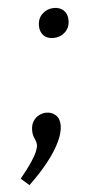

<svg xmlns="http://www.w3.org/2000/svg" viewBox="-80 -492 341 671"><g transform="rotate(-5 91.0 -156.5)"><path d="M22 -41.4Q22 -60.5 30.2 -73.5Q38.4 -86.6 51.1 -92.9Q63.8 -99.3 76.8 -99.3Q95.5 -99.3 109.3 -87.1Q123 -74.9 123 -50.5Q123 -25.7 107.9 6Q92.9 37.7 64.7 73.6Q36.5 109.5 -3.9 147.8L-32.4 122.8Q-5 89.4 9.3 67.6Q23.7 45.7 29 32Q34.4 18.4 34.4 10.7Q34.4 1.7 31.3 -4.8Q28.3 -11.4 25.2 -20Q22 -28.7 22 -41.4ZM124.1 -357.1Q102 -357.1 89.8 -370.2Q77.6 -383.2 77.6 -403.9Q77.6 -430 94.7 -445.7Q111.7 -461.4 135.5 -461.4Q155.9 -461.4 169.1 -449.1Q182.3 -436.7 182.3 -414Q182.3 -388.2 165.2 -372.7Q148.2 -357.1 124.1 -357.1Z"/></g></svg>

Font: Bitter Thin
Style: Italic
Weight: 100
Italic angle: -9°
Designer: Sol Matas, and Bitter project Authors
Foundry: Sol Matas
Version: Version 2.002